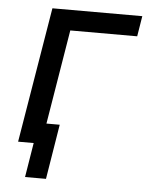

<svg xmlns="http://www.w3.org/2000/svg" viewBox="-50 -572 599 749"><g transform="rotate(5 250.0 -197.5)"><path d="M76 135 98 0H37L125 -530H477L464 -450H202L141 -80H193L158 135Z"/></g></svg>

Font: Iosevka Curly Medium Oblique
Style: Regular
Weight: 500
Italic angle: -9°
Monospace: yes
Designer: Belleve Invis
Foundry: Belleve Invis
Version: Version 11.1.0; ttfautohint (v1.8.3)